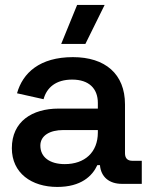

<svg xmlns="http://www.w3.org/2000/svg" viewBox="-20 -745 613 778"><path d="M374.5 -76H385C389 -27.5 423 0 474 0H554.5V-93.5H516C497 -93.5 486.5 -103.5 486.5 -124V-322C486.5 -445.5 406 -513.5 275.5 -513.5C141 -513.5 72 -449.5 49 -367L156.5 -343C169.5 -390.5 206.5 -422.5 272.5 -422.5C340.5 -422.5 376.5 -386 376.5 -328V-305H217.5C110.5 -305 28 -253 28 -144.5C28 -43.5 108 12.5 212 12.5C308.5 12.5 354 -31.5 374.5 -76ZM242.5 -80C182.5 -80 143.5 -107.5 143.5 -155C143.5 -196 182.5 -218 236 -218H376.5V-208C376.5 -127.5 323 -80 242.5 -80ZM292.5 -725 228 -567H326L404 -725Z"/></svg>

Font: MCL Standard Medium
Style: Regular
Weight: 500
Designer: Květoslav Bartoš
Foundry: Florian Karsten
Version: Version 1.001;Glyphs 3.2.3 (3260)